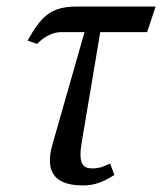

<svg xmlns="http://www.w3.org/2000/svg" viewBox="-20 -556 495 586"><path d="M234 10C271 10 299 -3 329 -22L316 -57C298 -48 283 -42 262 -42C232 -42 219 -57 229 -119L286 -458H429L455 -536H214C133 -536 105 -504 64 -432L93 -422C119 -448 145 -458 167 -458H238L140 -115C113 -20 159 10 234 10Z"/></svg>

Font: Noto Serif ExtraCondensed
Style: Italic
Weight: 400
Width: 2
Italic angle: -12°
Designer: Monotype Design Team
Foundry: Monotype Imaging Inc.
Version: Version 2.014